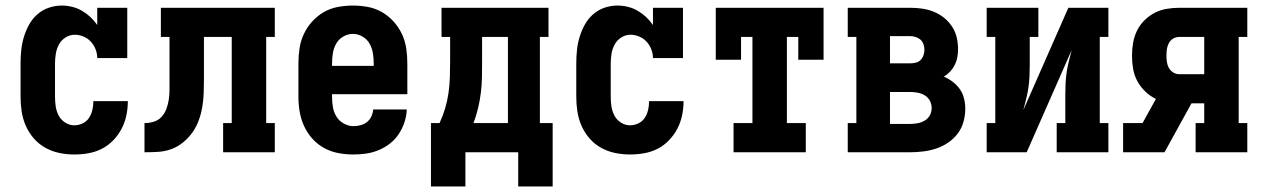

<svg xmlns="http://www.w3.org/2000/svg" viewBox="-20 -548 4540 691"><path d="M247 8Q220 8 193.5 2.5Q167 -3 143.5 -16Q120 -29 102 -49.5Q84 -70 73 -95Q62 -120 58 -146.5Q54 -173 54 -200V-320Q54 -344 56.5 -368Q59 -392 66 -415Q73 -438 84.5 -459Q96 -480 114 -496Q132 -512 155 -520Q178 -528 202 -528Q221 -528 239.5 -523.5Q258 -519 274.5 -509.5Q291 -500 305 -487Q319 -474 330 -458V-520H438V-339H330Q330 -355 324 -370.5Q318 -386 307 -398Q296 -410 280.5 -416.5Q265 -423 249 -423Q232 -423 216.5 -413.5Q201 -404 192.5 -388.5Q184 -373 181 -355.5Q178 -338 178 -320V-200Q178 -182 180.5 -165Q183 -148 191 -132.5Q199 -117 214.5 -107Q230 -97 247 -97Q263 -97 277.5 -104Q292 -111 300.5 -124Q309 -137 312.5 -152.5Q316 -168 316 -183V-184H440V-182Q440 -157 434.5 -131.5Q429 -106 417 -83.5Q405 -61 387 -42.5Q369 -24 346.5 -12.5Q324 -1 298.5 3.5Q273 8 247 8Z M500 0V-105Q517 -105 533.5 -110Q550 -115 561.5 -127.5Q573 -140 579 -156.5Q585 -173 587.5 -190Q590 -207 590 -224Q590 -241 590 -258V-415H559V-520H969V-415H938V-105H969V0H783V-105H814V-415H714V-261Q714 -237 713 -212Q712 -187 708 -163Q704 -139 695.5 -115.5Q687 -92 673 -72Q659 -52 639.5 -36Q620 -20 597 -11.5Q574 -3 549.5 -1.5Q525 0 500 0Z M1252 8Q1225 8 1198 3Q1171 -2 1147 -15Q1123 -28 1104.5 -48.5Q1086 -69 1074.5 -94Q1063 -119 1058.5 -146Q1054 -173 1054 -200V-320Q1054 -347 1058 -374Q1062 -401 1073.5 -425.5Q1085 -450 1103.5 -470.5Q1122 -491 1145.5 -504.5Q1169 -518 1196 -523Q1223 -528 1250 -528Q1277 -528 1304 -523Q1331 -518 1354.5 -504.5Q1378 -491 1396.5 -470.5Q1415 -450 1426.5 -425.5Q1438 -401 1442 -374Q1446 -347 1446 -320V-209H1175V-200Q1175 -181 1178 -163Q1181 -145 1190.5 -129Q1200 -113 1217 -103.5Q1234 -94 1252 -94Q1265 -94 1278 -97.5Q1291 -101 1301 -109Q1311 -117 1316.5 -129Q1322 -141 1323 -154H1444Q1443 -130 1435.5 -107.5Q1428 -85 1415 -65.5Q1402 -46 1383.5 -31.5Q1365 -17 1343.5 -8Q1322 1 1299 4.5Q1276 8 1252 8ZM1175 -311H1325V-320Q1325 -338 1322 -356.5Q1319 -375 1310 -391Q1301 -407 1284.5 -416.5Q1268 -426 1250 -426Q1232 -426 1215.5 -416.5Q1199 -407 1190 -391Q1181 -375 1178 -356.5Q1175 -338 1175 -320Z M1655 123H1531V-105H1562Q1574 -131 1582 -158Q1590 -185 1594 -212.5Q1598 -240 1599 -268.5Q1600 -297 1600 -325V-415H1569V-520H1954V-415H1923V-105H1969V123H1845V0H1655ZM1684 -105H1808V-415H1715V-325Q1715 -297 1714.5 -269Q1714 -241 1710.5 -213.5Q1707 -186 1700.5 -158.5Q1694 -131 1684 -105Z M2247 8Q2220 8 2193.5 2.5Q2167 -3 2143.5 -16Q2120 -29 2102 -49.5Q2084 -70 2073 -95Q2062 -120 2058 -146.5Q2054 -173 2054 -200V-320Q2054 -344 2056.5 -368Q2059 -392 2066 -415Q2073 -438 2084.5 -459Q2096 -480 2114 -496Q2132 -512 2155 -520Q2178 -528 2202 -528Q2221 -528 2239.5 -523.5Q2258 -519 2274.5 -509.5Q2291 -500 2305 -487Q2319 -474 2330 -458V-520H2438V-339H2330Q2330 -355 2324 -370.5Q2318 -386 2307 -398Q2296 -410 2280.5 -416.5Q2265 -423 2249 -423Q2232 -423 2216.5 -413.5Q2201 -404 2192.5 -388.5Q2184 -373 2181 -355.5Q2178 -338 2178 -320V-200Q2178 -182 2180.5 -165Q2183 -148 2191 -132.5Q2199 -117 2214.5 -107Q2230 -97 2247 -97Q2263 -97 2277.5 -104Q2292 -111 2300.5 -124Q2309 -137 2312.5 -152.5Q2316 -168 2316 -183V-184H2440V-182Q2440 -157 2434.5 -131.5Q2429 -106 2417 -83.5Q2405 -61 2387 -42.5Q2369 -24 2346.5 -12.5Q2324 -1 2298.5 3.5Q2273 8 2247 8Z M2620 0V-105H2688V-415H2647V-333H2556V-520H2944V-333H2853V-415H2812V-105H2880V0Z M3031 0V-105H3062V-415H3031V-520H3255Q3277 -520 3298.5 -517Q3320 -514 3340 -506Q3360 -498 3377 -484.5Q3394 -471 3406 -453Q3418 -435 3423 -414Q3428 -393 3428 -371Q3428 -357 3425.5 -342.5Q3423 -328 3416.5 -315Q3410 -302 3400 -291Q3390 -280 3377 -272Q3394 -265 3409 -253.5Q3424 -242 3434.5 -227Q3445 -212 3449.5 -193.5Q3454 -175 3454 -157Q3454 -133 3447.5 -109.5Q3441 -86 3426.5 -67Q3412 -48 3392 -34.5Q3372 -21 3349.5 -13.5Q3327 -6 3303 -3Q3279 0 3255 0ZM3183 -320H3255Q3266 -320 3276 -322.5Q3286 -325 3293 -332Q3300 -339 3303.5 -349Q3307 -359 3307 -369Q3307 -379 3303.5 -389Q3300 -399 3292.5 -405.5Q3285 -412 3275 -415Q3265 -418 3255 -418H3183ZM3183 -102H3255Q3269 -102 3282.5 -104.5Q3296 -107 3308 -114Q3320 -121 3326.5 -133Q3333 -145 3333 -159Q3333 -173 3326.5 -185.5Q3320 -198 3308 -205Q3296 -212 3282.5 -214.5Q3269 -217 3255 -217H3183Z M3531 0V-105H3562V-415H3531V-520H3717V-415H3686V-312Q3686 -292 3685 -271.5Q3684 -251 3681 -231Q3678 -211 3673 -191.5Q3668 -172 3663 -152L3825 -520H3969V-415H3938V-105H3969V0H3783V-105H3814V-208Q3814 -228 3815 -248.5Q3816 -269 3819 -289Q3822 -309 3827 -328.5Q3832 -348 3837 -368L3675 0Z M4022 0V-105H4092L4140 -192Q4119 -202 4101.5 -219Q4084 -236 4073 -256.5Q4062 -277 4058 -300.5Q4054 -324 4054 -348Q4054 -371 4058 -394Q4062 -417 4072 -437.5Q4082 -458 4098.5 -474.5Q4115 -491 4135 -501.5Q4155 -512 4178 -516Q4201 -520 4224 -520H4469V-415H4438V-105H4469V0H4283V-105H4314V-176H4268L4171 0ZM4224 -281H4314V-415H4224Q4212 -415 4202 -409Q4192 -403 4186.5 -392.5Q4181 -382 4179.5 -371Q4178 -360 4178 -348Q4178 -337 4179.5 -325.5Q4181 -314 4186.5 -304Q4192 -294 4202 -287.5Q4212 -281 4224 -281Z"/></svg>

Font: Iosevka Curly Slab Extrabold
Style: Regular
Weight: 800
Monospace: yes
Designer: Belleve Invis
Foundry: Belleve Invis
Version: Version 22.1.2; ttfautohint (v1.8.4)